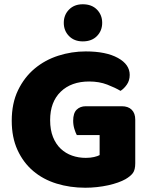

<svg xmlns="http://www.w3.org/2000/svg" viewBox="-20 -864 704 900"><path d="M614 -99Q614 -68 603 -53Q592 -38 568 -24Q554 -16 533 -8.5Q512 -1 487 4.5Q462 10 434.5 13Q407 16 380 16Q308 16 245 -3.5Q182 -23 135.5 -62.5Q89 -102 62 -161Q35 -220 35 -298Q35 -380 64.5 -441Q94 -502 142.5 -542.5Q191 -583 253.5 -603Q316 -623 382 -623Q477 -623 532.5 -592.5Q588 -562 588 -513Q588 -487 575 -468Q562 -449 545 -438Q520 -453 482.5 -467.5Q445 -482 398 -482Q314 -482 264.5 -434Q215 -386 215 -301Q215 -255 228.5 -221.5Q242 -188 265 -166.5Q288 -145 318 -134.5Q348 -124 382 -124Q404 -124 421 -128Q438 -132 447 -137V-231H340Q334 -242 328.5 -260Q323 -278 323 -298Q323 -334 339.5 -350Q356 -366 382 -366H551Q581 -366 597.5 -349.5Q614 -333 614 -303ZM279 -757Q279 -794 303.5 -819Q328 -844 368 -844Q410 -844 434.5 -819Q459 -794 459 -757Q459 -720 434.5 -695Q410 -670 368 -670Q328 -670 303.5 -695Q279 -720 279 -757Z"/></svg>

Font: Baloo Tammudu
Style: Regular
Weight: 400
Designer: Omkar Shende and Ek Type
Foundry: Ek Type
Version: Version 1.443;PS 1.000;hotconv 16.6.51;makeotf.lib2.5.65220;